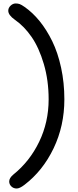

<svg xmlns="http://www.w3.org/2000/svg" viewBox="-20 -852 452 1110"><path d="M76.2 237.8Q58.1 237.8 45.7 225.8Q33.2 213.9 33.2 196.8Q33.2 177.2 57.1 157.2Q151.4 81.5 206.3 -32Q261.2 -145.5 261.2 -277.8Q261.2 -387.2 233.4 -481.7Q205.6 -576.2 162.8 -638.2Q120.1 -700.2 65.9 -737.8Q27.8 -764.6 27.8 -790Q27.8 -806.6 41.3 -819.3Q54.7 -832 70.8 -832Q83.5 -832 93.8 -828.4Q104 -824.7 122.1 -812Q168.5 -779.8 209 -730Q249.5 -680.2 282 -613.8Q314.5 -547.4 333.3 -460.4Q352.1 -373.5 352.1 -277.8Q352.1 -124.5 289.8 5.6Q227.5 135.7 121.1 216.8Q93.8 237.8 76.2 237.8Z"/></svg>

Font: Shantell Sans Irregular Bouncy
Style: Regular
Weight: 400
Designer: Stephen Nixon, Anya Danilova, Shantell Martin
Foundry: Arrow Type
Version: Version 1.006;[9816181b4]